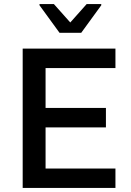

<svg xmlns="http://www.w3.org/2000/svg" viewBox="-20 -928 646 948"><path d="M92 0V-688H550V-592H205V-395H503V-299H205V-96H550V0ZM274 -766 175 -902V-908H246L327 -817L408 -908H480V-902L381 -766Z"/></svg>

Font: Saira Thin Medium
Style: Regular
Weight: 500
Version: Version 1.101